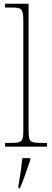

<svg xmlns="http://www.w3.org/2000/svg" viewBox="-20 -780 277 1021"><path d="M7 0H230V-20H209C136 -20 132 -24 132 -94V-760H7V-740H37C97 -740 104 -736 104 -662V-94C104 -24 100 -20 27 -20H7ZM78 208V221H86C104 182 126 113 141 71V61H99C94 108 87 158 78 208Z"/></svg>

Font: Noto Serif Sinhala SemiCondensed Thin
Style: Regular
Weight: 100
Width: 4
Designer: Jelle Bosma - Monotype Design Team
Foundry: Monotype Imaging Inc.
Version: Version 2.007